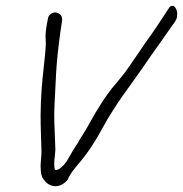

<svg xmlns="http://www.w3.org/2000/svg" viewBox="-20 -583 631 662"><path d="M171 59Q144 59 126 29Q122 19 121 10Q120 1 120 -8Q120 -22 121.5 -35Q123 -48 123 -61Q122 -98 121 -126Q120 -154 120 -186Q120 -196 120.5 -207Q121 -218 121 -230Q123 -277 126.5 -310.5Q130 -344 135 -391Q138 -423 138 -433Q138 -441 137.5 -446.5Q137 -452 137 -458Q137 -466 138.5 -479Q140 -492 145 -518Q147 -529 154.5 -534.5Q162 -540 170 -540Q179 -540 186.5 -534Q194 -528 194 -517Q195 -520 194 -516Q195 -517 195 -517Q194 -515 193 -505Q192 -495 188 -471Q177 -392 173.5 -331Q170 -270 168 -224Q168 -215 167.5 -206.5Q167 -198 167 -190Q167 -159 168.5 -132.5Q170 -106 171 -66Q170 -52 168.5 -40Q167 -28 167 -18Q167 -3 170 3Q172 3 176.5 2.5Q181 2 185 -1Q203 -13 216.5 -38Q230 -63 252 -96H251Q276 -134 291.5 -163Q307 -192 332 -231Q351 -260 366 -278.5Q381 -297 396 -314.5Q411 -332 429 -359L488 -445Q505 -468 525.5 -499Q546 -530 561 -553Q567 -563 574 -563Q581 -563 586 -554.5Q591 -546 591 -535Q591 -529 590 -523Q589 -517 585 -512H586Q571 -490 558.5 -473Q546 -456 531 -434Q513 -409 500.5 -391Q488 -373 471 -348Q452 -321 436.5 -299.5Q421 -278 406 -257Q391 -236 373 -208Q349 -171 333.5 -141.5Q318 -112 292 -72L291 -71Q273 -44 247.5 -14.5Q222 15 213 37Q194 59 171 59Z"/></svg>

Font: Grape Nuts
Style: Regular
Weight: 400
Designer: Robert E. Leuschke
Foundry: Robert E. Leuschke
Version: Version 1.010; ttfautohint (v1.8.3)